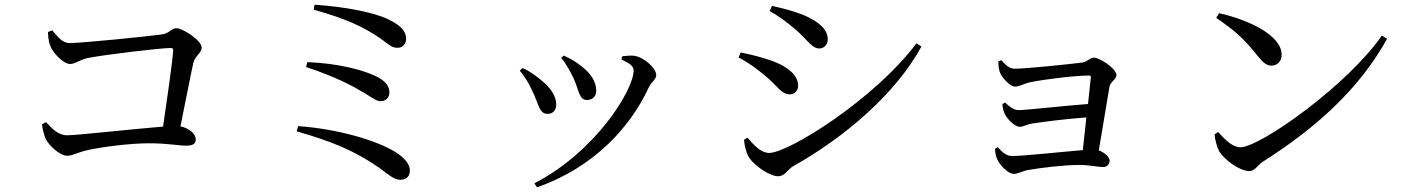

<svg xmlns="http://www.w3.org/2000/svg" viewBox="-20 -745 6000 816"><path d="M266 -83C290 -83 306 -97 357 -108C413 -120 527 -136 615 -136C692 -136 739 -126 771 -126C800 -126 812 -134 812 -152C812 -175 786 -200 747 -208C769 -316 791 -431 802 -479C809 -508 837 -519 837 -543C837 -572 759 -625 729 -625C708 -625 701 -602 663 -598C604 -590 328 -562 277 -562C242 -562 225 -591 202 -616L184 -609C184 -592 187 -566 193 -552C202 -523 249 -473 278 -473C298 -473 322 -492 351 -498C419 -512 662 -541 705 -541C713 -541 717 -538 716 -530C712 -473 690 -323 673 -207C558 -198 306 -170 266 -170C226 -170 201 -199 176 -226L159 -217C159 -203 166 -174 174 -155C188 -126 235 -83 266 -83Z M1680 19C1711 19 1722 1 1722 -21C1722 -46 1701 -73 1662 -98C1582 -148 1417 -197 1247 -209L1241 -187C1384 -145 1479 -110 1593 -31C1629 -4 1655 19 1680 19ZM1598 -315C1622 -315 1635 -332 1635 -352C1635 -385 1610 -407 1569 -425C1518 -448 1417 -476 1286 -481L1281 -460C1409 -418 1478 -380 1535 -346C1565 -327 1581 -315 1598 -315ZM1671 -542C1693 -542 1706 -561 1706 -579C1706 -610 1688 -635 1630 -663C1564 -694 1447 -716 1317 -725L1313 -704C1448 -666 1523 -633 1602 -578C1633 -555 1646 -541 1671 -542Z M2251 34 2262 51C2507 -34 2662 -209 2738 -375C2750 -398 2769 -408 2769 -426C2769 -455 2716 -503 2675 -508C2658 -510 2639 -507 2625 -506L2621 -492C2657 -476 2673 -463 2673 -446C2673 -362 2510 -99 2251 34ZM2307 -261C2331 -261 2344 -278 2344 -301C2344 -338 2318 -376 2273 -410C2256 -424 2229 -444 2201 -456L2189 -445C2209 -421 2227 -393 2243 -357C2270 -303 2271 -261 2307 -261ZM2475 -320C2495 -320 2514 -333 2514 -359C2514 -400 2489 -434 2453 -462C2429 -482 2406 -495 2376 -509L2365 -499C2384 -477 2404 -441 2417 -414C2441 -362 2440 -320 2475 -320Z M3287 4C3316 4 3327 -24 3350 -38C3571 -162 3786 -346 3896 -547L3875 -561C3697 -323 3331 -95 3249 -95C3214 -95 3182 -130 3157 -160L3142 -151C3143 -133 3151 -94 3164 -75C3188 -39 3252 4 3287 4ZM3336 -344C3361 -344 3372 -363 3372 -381C3372 -426 3326 -463 3262 -486C3214 -503 3176 -512 3128 -522L3119 -501C3158 -480 3193 -456 3233 -422C3283 -382 3300 -344 3336 -344ZM3462 -539C3483 -539 3498 -557 3498 -578C3498 -621 3459 -654 3391 -683C3343 -701 3297 -712 3261 -720L3251 -698C3281 -682 3321 -654 3357 -623C3410 -579 3429 -539 3462 -539Z M4314 -206C4329 -206 4342 -216 4366 -220C4420 -228 4514 -240 4597 -246L4582 -107C4495 -100 4331 -82 4282 -82C4254 -82 4238 -101 4220 -120L4209 -113C4209 -96 4213 -79 4218 -69C4226 -48 4262 -6 4289 -6C4304 -6 4325 -17 4346 -22C4404 -32 4503 -44 4568 -44C4605 -44 4650 -35 4668 -35C4683 -35 4696 -45 4696 -63C4696 -77 4674 -97 4650 -106L4695 -375C4699 -399 4725 -407 4725 -426C4725 -453 4654 -500 4629 -500C4611 -500 4604 -483 4578 -479C4533 -473 4342 -453 4292 -453C4269 -453 4252 -471 4236 -489L4223 -485C4223 -472 4224 -456 4228 -442C4234 -420 4270 -377 4295 -377C4312 -377 4331 -389 4356 -395C4424 -409 4552 -424 4608 -424C4614 -424 4617 -422 4616 -416L4604 -303C4508 -296 4341 -277 4310 -277C4288 -277 4269 -293 4252 -309L4240 -303C4241 -289 4245 -271 4251 -259C4261 -239 4293 -206 4314 -206Z M5290 -18C5314 -18 5326 -45 5349 -59C5571 -200 5756 -365 5875 -580L5853 -594C5710 -386 5337 -119 5251 -119C5218 -119 5185 -153 5157 -184L5142 -174C5143 -154 5152 -120 5162 -101C5183 -68 5246 -18 5290 -18ZM5384 -466C5409 -466 5427 -485 5427 -512C5427 -597 5282 -662 5161 -689L5149 -669C5240 -607 5274 -571 5322 -511C5347 -479 5363 -466 5384 -466Z"/></svg>

Font: Source Han Serif SC Medium
Style: Regular
Weight: 500
Designer: Ryoko NISHIZUKA 西塚涼子 (kana & ideographs); Frank Grießhammer (Latin, Greek & Cyrillic); Wenlong ZHANG 张文龙 (bopomofo); San
Foundry: Adobe
Version: Version 2.003;hotconv 1.1.1;makeotfexe 2.6.0